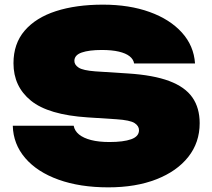

<svg xmlns="http://www.w3.org/2000/svg" viewBox="-20 -788 910 826"><path d="M35 -247H297Q301 -225 320 -209.5Q339 -194 372 -185.5Q405 -177 451 -177Q511 -177 544.5 -189Q578 -201 578 -228Q578 -246 559 -258.5Q540 -271 481 -275L357 -283Q188 -294 113 -355Q38 -416 38 -516Q38 -600 86 -656Q134 -712 220.5 -740Q307 -768 423 -768Q536 -768 623.5 -736.5Q711 -705 762.5 -648Q814 -591 819 -515H557Q554 -533 537.5 -546Q521 -559 491 -566Q461 -573 418 -573Q363 -573 331.5 -562Q300 -551 300 -526Q300 -509 318.5 -497Q337 -485 390 -481L530 -472Q640 -465 708 -439.5Q776 -414 807.5 -369Q839 -324 839 -258Q839 -175 790 -113Q741 -51 652.5 -16.5Q564 18 446 18Q324 18 232 -15Q140 -48 88.5 -108Q37 -168 35 -247Z"/></svg>

Font: Unbounded Black
Style: Regular
Weight: 900
Designer: Luke Prowse, Jean-Baptiste Morizot, Fátima Lázaro, Florian Runge
Foundry: NaN
Version: Version 1.701;gftools[0.9.28.dev5+ged2979d]